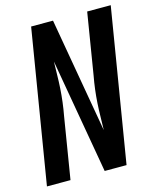

<svg xmlns="http://www.w3.org/2000/svg" viewBox="-111 -812 728 890"><g transform="rotate(-15 253.0 -367.5)"><path d="M3 0 124 -735H229L325 -184Q326 -216 326.5 -248Q327 -280 329 -312Q331 -344 335 -376.5Q339 -409 345 -441L393 -735H506L385 0H280L184 -551Q183 -519 182.5 -487Q182 -455 180 -423Q178 -391 174 -358.5Q170 -326 164 -294L116 0Z"/></g></svg>

Font: Iosevka Custom
Style: Bold Italic
Weight: 700
Italic angle: -9°
Designer: Belleve Invis
Foundry: Belleve Invis
Version: Version 30.3.1; ttfautohint (v1.8.3)